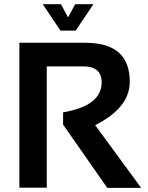

<svg xmlns="http://www.w3.org/2000/svg" viewBox="-20 -904 711 924"><path d="M73.2 -1V-698.2H390.6Q604.5 -698.2 604.5 -511.2Q604.5 -384.8 438 -301.8L659.2 0H496.1L283.7 -304.2V-363.3Q469.2 -395 469.2 -507.3Q469.2 -584.5 382.3 -584.5H205.1V-1ZM185.5 -883.8H273.4L307.6 -820.3L341.8 -883.8H429.7L344.2 -756.8H271Z"/></svg>

Font: Voltera
Style: Bold
Weight: 700
Designer: Bernd Montag
Version: Version 1.301